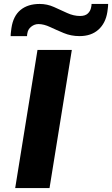

<svg xmlns="http://www.w3.org/2000/svg" viewBox="-20 -953 568 973"><path d="M57 0 170 -700H344L231 0ZM34 -770Q34 -781 35.5 -791.5Q37 -802 38 -811Q47 -872 84 -902.5Q121 -933 181 -933Q219 -933 253.5 -917.5Q288 -902 320.5 -887Q353 -872 386 -872Q412 -872 425.5 -885Q439 -898 442 -917Q444 -925 444 -933H528Q528 -922 526.5 -911.5Q525 -901 524 -892Q515 -835 478.5 -802.5Q442 -770 383 -770Q340 -770 303 -785.5Q266 -801 234 -816Q202 -831 175 -831Q155 -831 138.5 -818Q122 -805 119 -786Q117 -778 117 -770Z"/></svg>

Font: Georama Extra Expanded SemiBold
Style: Italic
Weight: 600
Width: 8
Italic angle: -9°
Designer: Jean-Baptiste Levee
Foundry: Production Type
Version: Version 1.000